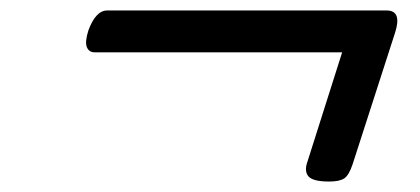

<svg xmlns="http://www.w3.org/2000/svg" viewBox="-20 -498 803 367"><path d="M609 -151Q578 -151 569.5 -161Q561 -171 568 -190L634 -398H161Q150 -398 146 -408Q142 -418 149 -440Q163 -478 185 -478H719Q749 -478 735 -435L654 -184Q647 -163 638 -157Q629 -151 609 -151Z"/></svg>

Font: Playwrite AU TAS
Style: Regular
Weight: 400
Designer: Veronika Burian, José Scaglione
Foundry: TypeTogether
Version: Version 1.002